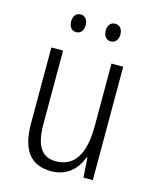

<svg xmlns="http://www.w3.org/2000/svg" viewBox="-110 -785 700 870"><g transform="rotate(15 240.5 -350.5)"><path d="M126 -670C126 -644 139 -628 160 -628C180 -628 194 -643 194 -670C194 -696 180 -711 160 -711C139 -711 126 -695 126 -670ZM288 -670C288 -644 302 -628 322 -628C343 -628 357 -644 357 -670C357 -696 342 -711 322 -711C302 -711 288 -696 288 -670ZM407 -532H352V-240C352 -104 308 -39 221 -39C158 -39 125 -84 125 -186V-532H70V-176C70 -55 114 10 213 10C287 10 332 -35 353 -92H357L363 0H407Z"/></g></svg>

Font: Noto Sans Kannada Condensed Light
Style: Regular
Weight: 300
Width: 3
Designer: Jelle Bosma - Monotype Design Team
Foundry: Monotype Imaging Inc.
Version: Version 2.005